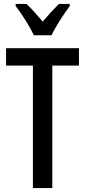

<svg xmlns="http://www.w3.org/2000/svg" viewBox="-20 -960 435 980"><path d="M153 -780H243C264 -825 306 -889 336 -929V-940H281C250 -909 231 -889 198 -850C169 -884 139 -918 115 -940H60V-929C94 -885 133 -823 153 -780ZM247 0V-625H383V-714H11V-625H148V0Z"/></svg>

Font: Noto Sans Hebrew ExtraCondensed Medium
Style: Regular
Weight: 500
Width: 2
Designer: Monotype Design Team
Foundry: Monotype Imaging Inc.
Version: Version 2.004